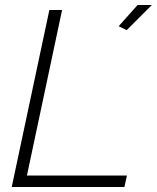

<svg xmlns="http://www.w3.org/2000/svg" viewBox="-20 -750 629 770"><path d="M178 -710H229L88 -46H489L479 0H27ZM456 -645 532 -730H589L488 -629Z"/></svg>

Font: Raleway Thin Light
Style: Italic
Weight: 300
Italic angle: -12°
Version: Version 4.026